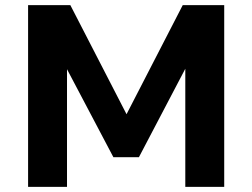

<svg xmlns="http://www.w3.org/2000/svg" viewBox="-20 -725 979 745"><path d="M89 0V-705H253L474 -276H468L689 -705H850V0H699V-464H702L519 -115H420L236 -464H240V0Z"/></svg>

Font: Nunito Sans 8pt ExtraBold
Style: Regular
Weight: 800
Version: Version 3.101;gftools[0.9.27]